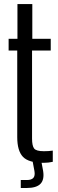

<svg xmlns="http://www.w3.org/2000/svg" viewBox="-20 -790 286 940"><path d="M193.6 7.2Q120.4 7.2 92.4 -22.2Q64.4 -51.5 64.4 -118.7V-542.6H22.2V-600H65.4V-770H138.2V-600H228.4V-542.6H136.9V-111.7Q136.9 -76.3 147.1 -63Q157.3 -49.7 194.8 -49.7Q208.7 -49.7 217.7 -50.4Q226.8 -51.1 238.4 -52.7V2.2Q228.7 4.4 217.1 5.8Q205.5 7.2 193.6 7.2ZM81.7 130.4V91.4H110.5Q134 91.4 143.3 80.9Q152.6 70.3 148.6 47.3L139 -4H181.6L191.2 47.3Q197.8 89.9 178 110.1Q158.3 130.4 110.5 130.4Z"/></svg>

Font: Big Shoulders Thin
Style: Regular
Weight: 100
Designer: Patric King
Foundry: XO Type Co
Version: Version 2.002